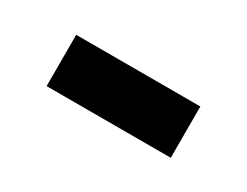

<svg xmlns="http://www.w3.org/2000/svg" viewBox="-29 -187 366 285"><g transform="rotate(30 154.5 -44.0)"><path d="M47.9 0V-87.9H260.7V0Z"/></g></svg>

Font: Vazir FD-UI
Style: Regular-FD-UI
Weight: 400
Designer: Saber Rastikerdar
Foundry: Saber Rastikerdar
Version: Version 30.1.0